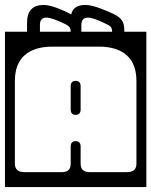

<svg xmlns="http://www.w3.org/2000/svg" viewBox="-40 -734 610 774"><path d="M461 -613V-606H550V20H-20V-606H69V-642Q69 -714 136 -714Q158.5 -714 191.5 -701.2Q224.5 -688.5 247 -676Q256 -714 303 -714Q327 -714 361.5 -701.2Q396 -688.5 419 -677Q439.5 -667.5 450.2 -653.5Q461 -639.5 461 -613ZM288 -634V-606H412V-608Q412 -625 397 -633Q389.5 -637 374 -644.2Q358.5 -651.5 342 -657.2Q325.5 -663 315 -663Q288 -663 288 -634ZM121 -634V-606H245V-608Q245 -625 230 -633Q222.5 -637.5 207 -644.5Q191.5 -651.5 174.8 -657.2Q158 -663 147 -663Q121 -663 121 -634ZM265 -165Q285 -165 285 -143V-75Q285 -55.5 295 -47.8Q305 -40 322 -40H469Q493 -40 501.5 -49.5Q510 -59 510 -73V-407Q510 -477 470.5 -511.5Q431 -546 359 -546H171Q99 -546 59.5 -511.5Q20 -477 20 -407V-73Q20 -59 28.5 -49.5Q37 -40 61 -40H208Q226 -40 235.5 -47.8Q245 -55.5 245 -75V-143Q245 -165 265 -165ZM285 -293Q285 -271 265 -271Q245 -271 245 -293V-386Q245 -408 265 -408Q285 -408 285 -386Z"/></svg>

Font: Honk Rounded
Style: Regular
Weight: 400
Designer: Noopur Datye & Yesha Goshar
Foundry: Ek Type
Version: Version 1.000